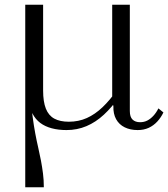

<svg xmlns="http://www.w3.org/2000/svg" viewBox="-20 -536 706 806"><path d="M558 10Q527 10 503.5 -1.5Q480 -13 467.5 -35.5Q455 -58 456 -90L451 -111V-516H525V-70Q525 -45 536.5 -34Q548 -23 568 -23Q585 -23 598.5 -30Q612 -37 624 -50Q636 -63 645 -81L666 -64Q656 -43 640.5 -26Q625 -9 604.5 0.5Q584 10 558 10ZM161 -516V-156Q161 -109 172.5 -80Q184 -51 208 -38Q232 -25 269 -25Q310 -25 344.5 -40.5Q379 -56 410.5 -86Q442 -116 471 -158L481 -130Q450 -86 416 -54.5Q382 -23 343 -6.5Q304 10 259 10Q225 10 197 2.5Q169 -5 149 -20Q129 -35 116.5 -59Q104 -83 100 -117L109 -128Q112 -83 117 -45.5Q122 -8 128 24Q134 56 140.5 84Q147 112 152 138.5Q157 165 160.5 192.5Q164 220 164 250H86V-516Z"/></svg>

Font: Roboto Serif 120pt Expanded Light
Style: Regular
Weight: 300
Width: 7
Designer: Greg Gazdowicz
Foundry: Commercial Type
Version: Version 1.008